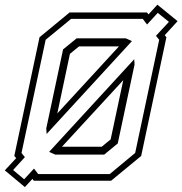

<svg xmlns="http://www.w3.org/2000/svg" viewBox="-32 -752 759 799"><path d="M71.5 26.5 -12 -43 35.5 -94 27.5 -103 132.5 -597 257.5 -700H579.5L586 -692L623 -732.5L707 -664L653.5 -605.5L660.5 -597L555.5 -103L430.5 0H108.5L103 -7.5ZM226 -141.5H391.5L428.5 -172L481 -418.5ZM198 -108.5 172.5 -120 526.5 -505.5 528 -483.5 458 -155 401.5 -108.5ZM68.5 -6 109.5 -50.5 127 -27.5H424.5L530.5 -115.5L630.5 -586.5L617 -603L671 -661L624.5 -698.5L580 -650L562 -673.5H264L158 -586.5L57.5 -115.5L71.5 -98L22.5 -44.5ZM162 -194.5 160.5 -217.5 230.5 -546.5 287 -592.5H491.5L517 -581ZM206.5 -280 463 -559H297L259 -528Z"/></svg>

Font: Tourney Thin Light
Style: Italic
Weight: 300
Italic angle: -12°
Version: Version 1.015